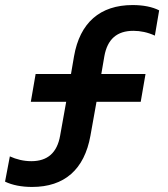

<svg xmlns="http://www.w3.org/2000/svg" viewBox="-65 -730 665 760"><path d="M228 -507 216 -437H76L57 -327H197L173 -193C161 -125 123 -92 59 -92C29 -92 0 -99 -26 -111L-45 -11C-16 3 21 10 62 10C190 10 269 -59 293 -193L317 -327H492L511 -437H336L348 -507C360 -575 398 -608 463 -608C491 -608 520 -602 548 -589L565 -689C538 -703 501 -710 460 -710C331 -710 251 -640 228 -507Z"/></svg>

Font: CommitMono-dimboump
Style: Bold
Weight: 700
Monospace: yes
Designer: Eigil Nikolajsen
Foundry: Eigil Nikolajsen
Version: Version 1.143